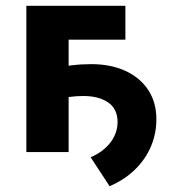

<svg xmlns="http://www.w3.org/2000/svg" viewBox="-20 -525 601 663"><path d="M358.5 118 293 18Q323.5 5 344.2 -14.2Q365 -33.5 375.5 -56.2Q386 -79 386 -103Q386 -149 353.5 -171.2Q321 -193.5 267.5 -193.5Q243 -193.5 219.2 -190.2Q195.5 -187 164 -178.5L163 -286Q195.5 -295.5 227.8 -299.5Q260 -303.5 295 -303.5Q362 -303.5 412.5 -280.5Q463 -257.5 491.5 -214.8Q520 -172 520 -113Q520 -64 501.5 -20Q483 24 447.2 59.5Q411.5 95 358.5 118ZM71 0V-505H413V-388H217V0Z"/></svg>

Font: Geologica Roman SemiBold
Style: Regular
Weight: 600
Designer: Sindre Bremnes, Frode Helland
Foundry: Monokrom Skriftforlag AS
Version: Version 1.010;gftools[0.9.28]